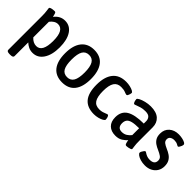

<svg xmlns="http://www.w3.org/2000/svg" viewBox="57 -1285 2246 2246"><g transform="rotate(45 1180.0 -161.5)"><path d="M117 207Q72 207 72 182V-366Q72 -429 67 -457.5Q62 -486 62 -498Q62 -507 76 -512.5Q90 -518 108 -520Q126 -522 136 -522Q150 -522 155.5 -509Q161 -496 169 -460Q222 -530 302 -530Q384 -530 431 -459.5Q478 -389 478 -264Q478 -139 429 -66Q380 7 297 7Q260 7 229 -8Q198 -23 176 -45V182Q176 207 132 207ZM272 -80Q371 -80 371 -264Q371 -355 345.5 -399Q320 -443 272 -443Q245 -443 220.5 -428Q196 -413 176 -386V-128Q219 -80 272 -80Z M785 7Q680 7 625 -61.5Q570 -130 570 -260Q570 -390 625.5 -460Q681 -530 785 -530Q890 -530 944 -460Q998 -390 998 -260Q998 -130 944 -61.5Q890 7 785 7ZM784 -78Q840 -78 866 -122.5Q892 -167 892 -261Q892 -355 866 -400Q840 -445 784 -445Q728 -445 702 -400.5Q676 -356 676 -261Q676 -167 701.5 -122.5Q727 -78 784 -78Z M1312 7Q1201 7 1145.5 -58Q1090 -123 1090 -259Q1090 -390 1146 -460Q1202 -530 1313 -530Q1346 -530 1378 -522.5Q1410 -515 1430 -504Q1450 -493 1450 -481Q1450 -472 1446 -458.5Q1442 -445 1436 -434Q1430 -423 1422 -423Q1411 -423 1384.5 -434Q1358 -445 1314 -445Q1253 -445 1224.5 -400.5Q1196 -356 1196 -261Q1196 -165 1224.5 -121.5Q1253 -78 1317 -78Q1346 -78 1369 -85Q1392 -92 1407.5 -99Q1423 -106 1430 -106Q1438 -106 1444 -95Q1450 -84 1453 -70.5Q1456 -57 1456 -48Q1456 -36 1434 -23Q1412 -10 1378.5 -1.5Q1345 7 1312 7Z M1667 7Q1596 7 1555 -32.5Q1514 -72 1514 -146Q1514 -242 1584 -285.5Q1654 -329 1803 -329V-369Q1803 -401 1783.5 -423Q1764 -445 1715 -445Q1675 -445 1644 -436Q1613 -427 1592.5 -418.5Q1572 -410 1565 -410Q1558 -410 1552 -420.5Q1546 -431 1542.5 -445.5Q1539 -460 1539 -469Q1539 -481 1566 -495Q1593 -509 1635 -519.5Q1677 -530 1720 -530Q1813 -530 1860.5 -487Q1908 -444 1908 -371V-156Q1908 -92 1913 -64Q1918 -36 1918 -25Q1918 -16 1904 -10.5Q1890 -5 1872.5 -2Q1855 1 1845 1Q1829 1 1823 -15Q1817 -31 1811 -64Q1790 -37 1754.5 -15Q1719 7 1667 7ZM1689 -77Q1727 -77 1755 -94.5Q1783 -112 1803 -138V-252Q1733 -252 1693 -242Q1653 -232 1636.5 -210Q1620 -188 1620 -152Q1620 -116 1637 -96.5Q1654 -77 1689 -77Z M2158 9Q2118 9 2084 -1Q2050 -11 2029.5 -26Q2009 -41 2009 -55Q2009 -63 2016 -77Q2023 -91 2032.5 -102.5Q2042 -114 2049 -114Q2054 -114 2066.5 -105Q2079 -96 2100.5 -87Q2122 -78 2151 -78Q2229 -78 2229 -142Q2229 -176 2203.5 -194Q2178 -212 2139 -229Q2108 -242 2081 -260Q2054 -278 2037 -306.5Q2020 -335 2020 -381Q2020 -449 2065.5 -489.5Q2111 -530 2182 -530Q2211 -530 2240.5 -524Q2270 -518 2289 -507.5Q2308 -497 2308 -483Q2308 -474 2302.5 -459.5Q2297 -445 2289 -433Q2281 -421 2274 -421Q2269 -421 2248 -433Q2227 -445 2193 -445Q2163 -445 2142.5 -431Q2122 -417 2122 -389Q2122 -360 2143 -343.5Q2164 -327 2201 -311Q2237 -296 2266 -276Q2295 -256 2312 -225.5Q2329 -195 2329 -149Q2329 -102 2307 -66.5Q2285 -31 2246.5 -11Q2208 9 2158 9Z"/></g></svg>

Font: Asap Semi Condensed Medium
Style: Regular
Weight: 500
Width: 4
Designer: Pablo Cosgaya
Foundry: Omnibus-Type
Version: Version 3.001; ttfautohint (v1.8.4.7-5d5b)